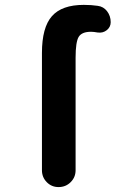

<svg xmlns="http://www.w3.org/2000/svg" viewBox="-20 -760 540 780"><path d="M377 -736.3Q400.4 -733.4 415 -714.4Q429.7 -695.3 429.7 -669.9Q429.7 -650.4 414.1 -637.7Q398.4 -625 377 -627.9Q360.4 -630.9 349.6 -630.9Q312.5 -630.9 299.8 -610.4Q287.1 -589.8 287.1 -525.4V-68.4Q287.1 -40 267.1 -20Q247.1 0 217.8 0Q189.5 0 169.9 -20Q150.4 -40 150.4 -68.4V-544.9Q150.4 -648.4 190.9 -694.3Q231.4 -740.2 320.3 -740.2Q351.6 -740.2 377 -736.3Z"/></svg>

Font: Rounded-X Mgen+ 2m bold
Style: Bold
Weight: 700
Designer: [Source Han Sans]
Ryoko NISHIZUKA  (kana & ideographs); Paul D. Hunt (Latin, Greek & Cyrillic); Wenlong ZHANG  (bopomofo
Version: Version 1.059.20150602